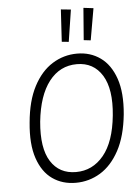

<svg xmlns="http://www.w3.org/2000/svg" viewBox="-58 -898 678 951"><g transform="rotate(-5 281.0 -422.0)"><path d="M280.5 9Q214 9 164.8 -25.5Q115.5 -60 91.5 -130.5Q67.5 -201 78 -308Q87.5 -415.5 124.8 -486.5Q162 -557.5 218.5 -592.8Q275 -628 341.5 -628Q407.5 -628 457.2 -592.5Q507 -557 531.5 -486Q556 -415 546 -308Q535 -200 497 -129.8Q459 -59.5 402.8 -25.2Q346.5 9 280.5 9ZM286 -44Q368.5 -44 423.5 -110.5Q478.5 -177 491.5 -307.5Q504.5 -437.5 461.8 -506.8Q419 -576 336 -576Q251.5 -576 197.8 -506.8Q144 -437.5 130.5 -308Q118.5 -177 160.8 -110.5Q203 -44 286 -44ZM415 -687.5 380.5 -691.5 393 -851 442.5 -845ZM306 -689.5 271.5 -693 281 -853 330.5 -848Z"/></g></svg>

Font: Karla Light
Style: Italic
Weight: 300
Italic angle: -8°
Designer: Jonathan Pinhorn
Version: Version 2.004;gftools[0.9.33]